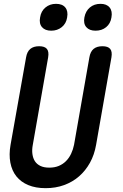

<svg xmlns="http://www.w3.org/2000/svg" viewBox="-20 -971 640 1001"><path d="M116 -672Q121 -702 138 -716Q155 -730 184 -730Q213 -730 224.5 -716Q236 -702 231 -672L151 -216Q146 -190 149 -168Q152 -146 162 -130.5Q172 -115 190.5 -106Q209 -97 237 -97Q265 -97 286.5 -106Q308 -115 324 -131Q340 -147 350.5 -169Q361 -191 366 -216L446 -672Q451 -702 468 -716Q485 -730 514 -730Q543 -730 554.5 -716Q566 -702 561 -672L481 -216Q472 -164 449 -122.5Q426 -81 392 -51.5Q358 -22 314 -6Q270 10 218 10Q166 10 127.5 -6Q89 -22 65.5 -51.5Q42 -81 34 -123Q26 -165 35 -216ZM478 -811Q446 -811 430 -829.5Q414 -848 420 -880Q426 -913 448.5 -932Q471 -951 504 -951Q536 -951 551.5 -932Q567 -913 561 -880Q556 -848 533.5 -829.5Q511 -811 478 -811ZM247 -811Q215 -811 199 -829.5Q183 -848 189 -880Q194 -913 217 -932Q240 -951 272 -951Q305 -951 320.5 -932Q336 -913 330 -880Q325 -848 302 -829.5Q279 -811 247 -811Z"/></svg>

Font: Maple Mono NL SemiBold
Style: Italic
Weight: 600
Italic angle: -10°
Monospace: yes
Designer: subframe7536
Version: Version 7.000